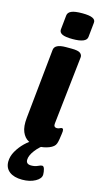

<svg xmlns="http://www.w3.org/2000/svg" viewBox="-145 -756 519 993"><g transform="rotate(15 114.0 -260.0)"><path d="M119 8Q91 8 68.5 -4Q46 -16 34 -44Q22 -72 27 -120L65 -493Q68 -525 128 -525H158Q194 -525 205.5 -515.5Q217 -506 215 -492L175 -130Q172 -108 191 -108Q199 -108 205.5 -111.5Q212 -115 216 -115Q222 -115 224 -108.5Q226 -102 223 -84Q221 -70 219 -56.5Q217 -43 213 -32Q207 -14 179.5 -3Q152 8 119 8ZM150 -574Q111 -574 94.5 -582Q78 -590 79 -606L87 -684Q89 -700 107 -708Q125 -716 165 -716Q203 -716 220 -708Q237 -700 235 -684L227 -606Q224 -574 150 -574ZM86 196Q42 196 17.5 177Q-7 158 -7 124Q-7 96 8.5 68.5Q24 41 47.5 18Q71 -5 96 -17L161 -10Q130 8 107.5 37.5Q85 67 85 90Q85 113 112 113Q132 113 146.5 106Q161 99 168 99Q177 99 181 113.5Q185 128 185 142Q185 164 156 180Q127 196 86 196Z"/></g></svg>

Font: Asap Condensed
Style: Bold Italic
Weight: 700
Width: 3
Italic angle: -6°
Designer: Pablo Cosgaya
Foundry: Omnibus-Type
Version: Version 3.001; ttfautohint (v1.8.4.7-5d5b)